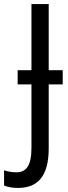

<svg xmlns="http://www.w3.org/2000/svg" viewBox="-78 -734 337 946"><path d="M10 192C106 192 162 137 162 -3V-318H231V-388H162V-714H77V-388H9V-318H77V-5C77 85 49 115 3 115C-20 115 -40 111 -58 105V180C-39 188 -16 192 10 192Z"/></svg>

Font: Noto Sans Condensed
Style: Regular
Weight: 400
Width: 3
Designer: Monotype Design Team
Foundry: Monotype Imaging Inc.
Version: Version 2.013